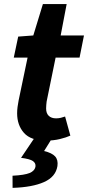

<svg xmlns="http://www.w3.org/2000/svg" viewBox="-20 -667 425 926"><path d="M202.1 11.1Q128.4 11.1 95.5 -26.2Q62.6 -63.5 62.6 -120.5Q62.6 -136.2 64.7 -151.6Q66.8 -167 69.8 -182.6L113 -389.2H46.4L67.8 -490.5L140.6 -496L186.9 -647.4H301.5L272.6 -496H385L363.7 -389.2H248.2L204.9 -177.4Q203.9 -168.4 203.2 -160.7Q202.4 -153 202.4 -144.1Q202.4 -120.4 215.2 -108.3Q227.9 -96.2 250.4 -96.2Q262.7 -96.2 273.6 -98.9Q284.5 -101.6 293.9 -105L319.3 -12.9Q299.6 -3.9 269 3.6Q238.4 11.1 202.1 11.1ZM40.7 239.1 40.4 180.5Q98.2 177.6 123.1 167.3Q147.9 157 151.2 135.3Q152.8 119.7 138.7 109.7Q124.6 99.7 81.5 94.2L147.4 -3.6H233.1L192.7 61.4Q230.2 70.4 245.6 87.1Q261.1 103.8 257 133.9Q248.7 186 192.3 211.1Q135.9 236.2 40.7 239.1Z"/></svg>

Font: Source Sans 3
Style: Italic
Weight: 200
Italic angle: -11°
Designer: Paul D. Hunt
Foundry: Adobe
Version: Version 3.046;hotconv 1.0.118;makeotfexe 2.5.65603